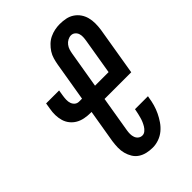

<svg xmlns="http://www.w3.org/2000/svg" viewBox="-221 -838 941 941"><g transform="rotate(-45 250.0 -367.5)"><path d="M268 8Q247 8 227.5 3.5Q208 -1 192 -11.5Q176 -22 166 -38.5Q156 -55 151 -74Q146 -93 146.5 -113.5Q147 -134 150 -155L179 -328H172Q151 -328 131 -332Q111 -336 94.5 -345.5Q78 -355 66 -370Q54 -385 48.5 -403.5Q43 -422 42.5 -442.5Q42 -463 46 -484L51 -515H141L136 -484Q134 -471 133.5 -458Q133 -445 137 -433.5Q141 -422 150 -414.5Q159 -407 172 -407H192L226 -610Q229 -627 234 -644.5Q239 -662 249 -677.5Q259 -693 273 -706.5Q287 -720 304 -728Q321 -736 338.5 -739.5Q356 -743 373 -743Q394 -743 414 -739Q434 -735 450.5 -724Q467 -713 478 -697Q489 -681 494 -662Q499 -643 499 -622Q499 -601 496 -580L454 -328H269L238 -142Q236 -130 236 -118Q236 -106 240 -95Q244 -84 253 -77Q262 -70 274 -70Q285 -70 294.5 -78Q304 -86 310 -96Q316 -106 320.5 -116.5Q325 -127 328 -138Q331 -149 333.5 -159.5Q336 -170 338 -181L339 -187H429L427 -177Q424 -156 418 -135Q412 -114 402.5 -94Q393 -74 380 -55Q367 -36 349.5 -21.5Q332 -7 310.5 0.5Q289 8 268 8ZM282 -407H376L407 -593Q409 -605 409.5 -617Q410 -629 406.5 -639.5Q403 -650 394 -657.5Q385 -665 373 -665Q362 -665 350.5 -659Q339 -653 331 -642.5Q323 -632 319.5 -620.5Q316 -609 314 -597Z"/></g></svg>

Font: Iosevka Term Curly SmBd Obl
Style: Regular
Weight: 600
Italic angle: -9°
Designer: Belleve Invis
Foundry: Belleve Invis
Version: Version 32.3.0